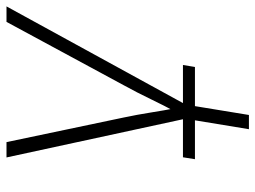

<svg xmlns="http://www.w3.org/2000/svg" viewBox="-118 -468 790 594"><g transform="rotate(-90 277.0 -171.0)"><path d="M207.5 11.2 86.9 -545.9H134.3L210.4 -183.6Q219.2 -142.1 225.8 -100.3Q232.4 -58.6 240.2 -18.1H225.6Q247.6 -58.6 267.6 -100.3Q287.6 -142.1 310.5 -183.6L506.3 -545.9H554.2L249 11.2ZM174.3 204.1 208.5 -3.9H252.4L218.3 204.1ZM81.5 37.1 87.4 0H373L366.7 37.1Z"/></g></svg>

Font: Inter ExtraLight
Style: Italic
Weight: 250
Italic angle: -9.3988°
Designer: Rasmus Andersson
Foundry: rsms
Version: Version 4.001;git-66647c0bb